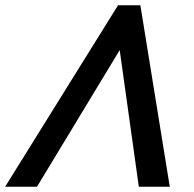

<svg xmlns="http://www.w3.org/2000/svg" viewBox="-63 -710 737 730"><path d="M-43.5 0 385.7 -689.9H470.7L582.5 0H464.8L392.1 -519.5L77.6 0Z"/></svg>

Font: HK Grotesk SemiBold Italic
Style: Regular
Weight: 600
Italic angle: -13°
Designer: Alfredo Marco Pradil and Stefan Peev
Foundry: Hanken Design Co.
Version: Version 1.000;PS 001.000;hotconv 1.0.88;makeotf.lib2.5.64775